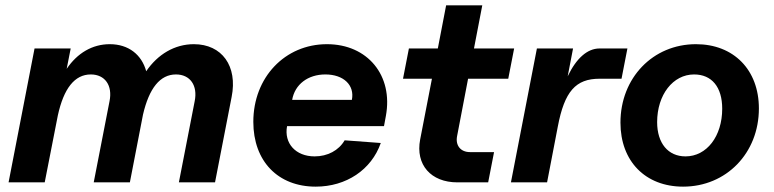

<svg xmlns="http://www.w3.org/2000/svg" viewBox="-20 -681 2891 717"><path d="M707 -303 648 0H783L845 -319C868 -434 809 -516 704 -516C632 -516 569 -478 526 -415C509 -477 460 -516 390 -516C325 -516 269 -483 229 -424L244 -500H109L12 0H147L196 -250C218 -351 259 -403 319 -403C372 -403 401 -362 389 -303L330 0H465L514 -253C537 -352 578 -403 637 -403C690 -403 719 -362 707 -303Z M1159 16C1273 16 1367 -47 1402 -147L1267 -157C1245 -119 1203 -97 1155 -97C1084 -97 1040 -146 1052 -210H1414L1421 -248C1449 -399 1353 -516 1201 -516C1044 -516 926 -392 926 -226C926 -79 1018 16 1159 16ZM1294 -308H1071C1081 -366 1130 -403 1195 -403C1263 -403 1305 -363 1294 -308Z M1688 0H1803L1825 -113H1735C1700 -113 1680 -138 1687 -173L1728 -387H1878L1900 -500H1750L1781 -661H1646L1615 -500H1507L1485 -387H1593L1549 -160C1531 -66 1589 0 1688 0Z M1888 0H2023L2063 -208C2088 -340 2130 -387 2219 -387H2301L2323 -500H2219C2173 -500 2132 -463 2100 -396L2120 -500H1985Z M2531 16C2692 16 2814 -109 2814 -276C2814 -420 2720 -516 2579 -516C2418 -516 2297 -390 2297 -223C2297 -79 2390 16 2531 16ZM2540 -97C2475 -97 2434 -146 2434 -225C2434 -327 2493 -403 2572 -403C2638 -403 2677 -356 2677 -275C2677 -172 2619 -97 2540 -97Z"/></svg>

Font: Uncut Sans
Style: Bold Italic
Weight: 700
Italic angle: -11°
Designer: Kasper Nordkvist
Foundry: UNCUT.wtf
Version: Version 1.304;Glyphs 3.2 (3246)